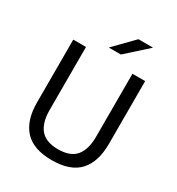

<svg xmlns="http://www.w3.org/2000/svg" viewBox="-196 -949 1001 1085"><g transform="rotate(30 305.0 -406.5)"><path d="M305 12Q185 12 127.8 -49.8Q70.5 -111.5 70.5 -229.5V-639H153.5V-227.5Q153.5 -145.5 189.5 -102.2Q225.5 -59 305 -59Q385 -59 420.8 -102.2Q456.5 -145.5 456.5 -227.5V-639H539.5V-229.5Q539.5 -111.5 482.5 -49.8Q425.5 12 305 12ZM388 -825H482V-823.5L345.5 -700.5H267.5V-701.5Z"/></g></svg>

Font: Anek Bangla Medium
Style: Regular
Weight: 400
Version: Version 1.003